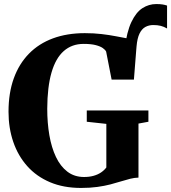

<svg xmlns="http://www.w3.org/2000/svg" viewBox="-20 -916 844 947"><path d="M639.5 -523.5 604.5 -587 595 -675Q605 -759 628 -807.2Q651 -855.5 682.5 -875.8Q714 -896 750.5 -896Q769.5 -896 781.8 -894Q794 -892 804 -888.5V-775.5Q788.5 -784.5 772.8 -788.5Q757 -792.5 736 -792.5Q714.5 -792.5 697 -783Q679.5 -773.5 668.2 -750.5Q657 -727.5 653.5 -687.5ZM380 11Q293.5 11 226.8 -17.2Q160 -45.5 114.5 -96.5Q69 -147.5 45.5 -216Q22 -284.5 22 -365Q22 -457.5 48 -529.5Q74 -601.5 122.8 -651.2Q171.5 -701 241.2 -726.8Q311 -752.5 398.5 -752.5Q443 -752.5 481 -748Q519 -743.5 551.5 -737.2Q584 -731 610 -726.2Q636 -721.5 656 -720.5L640.5 -523.5H530.5L503.5 -661.5Q499.5 -670 487.2 -678.8Q475 -687.5 452 -693.5Q429 -699.5 392.5 -699.5Q334.5 -699.5 294.5 -664.2Q254.5 -629 234 -558Q213.5 -487 213 -379.5Q213 -310 223.5 -249Q234 -188 256 -141.8Q278 -95.5 312.5 -69.2Q347 -43 394.5 -43Q420.5 -43 441.2 -48.8Q462 -54.5 478 -65.2Q494 -76 504.5 -90V-305L408 -315.5V-371H712V-315.5L663 -306.5V-40Q643 -39.5 622 -34.2Q601 -29 577.2 -21.5Q553.5 -14 524.8 -6.5Q496 1 460.2 6Q424.5 11 380 11Z"/></svg>

Font: Merriweather 60pt ExtraBold
Style: Regular
Weight: 800
Version: Version 2.100